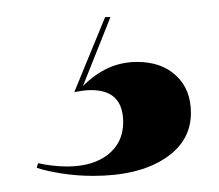

<svg xmlns="http://www.w3.org/2000/svg" viewBox="-20 -14 263 231"><path d="M91.9 197.6Q73.4 197.6 54.8 194.8Q36.3 191.9 24.2 187.9L25.8 182.3Q32.3 183.9 41.9 185.1Q51.6 186.3 60.5 186.3Q91.9 186.3 110.1 171.8Q128.2 157.3 128.2 133.1Q128.2 113.7 118.5 104Q108.9 94.4 89.5 94.4Q84.7 94.4 79 95.2Q73.4 96 69.4 96.8L106.5 6.5H112.9L79.8 89.5Q94.4 75 110.5 67.7Q126.6 60.5 145.2 60.5Q174.2 60.5 191.9 77Q209.7 93.5 209.7 121.8Q209.7 156.5 177.8 177Q146 197.6 91.9 197.6Z"/></svg>

Font: Playfair 144pt SemiCondensed
Style: Bold
Weight: 700
Width: 4
Designer: Claus Eggers Sørensen
Foundry: Claus Eggers Sørensen
Version: Version 2.203